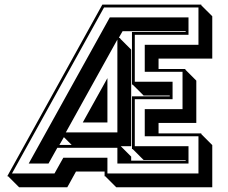

<svg xmlns="http://www.w3.org/2000/svg" viewBox="-20 -747 983 829"><path d="M255.9 -154.8Q250.5 -146.5 246.1 -137.9Q241.7 -129.4 236.3 -121.1H289.6ZM781.7 -56.2H600.1L552.7 -103.5H549.8V-331.1H712.9V-334.5H600.1L552.7 -381.8H549.8V-608.9H781.7V-612.3H509.3Q504.9 -605 501 -597.9Q497.1 -590.8 493.2 -584L499 -582.5V-580.1L546.4 -532.7V-115.7H501.5L546.4 -70.8V-53.2H781.7ZM849.1 -168 896.5 -120.6V61.5H481.9L434.6 14.2H431.6V-6.3H308.1Q301.3 6.3 294.2 18.8Q287.1 31.2 281.2 42.5Q278.8 46.4 275.6 52.5Q272.5 58.6 270.5 61.5H62.5L15.1 14.2H11.2L421.9 -727.1H849.1V-724.1L896.5 -676.8V-494.1H664.6V-449.2H780.3V-446.3L827.6 -398.9V-216.3H664.6V-170.9H849.1ZM793.9 -41H486.8V-108.9H227.5L189.5 -41H104L454.1 -671.9H793.9V-596.7H562V-394H725.1V-318.8H562V-115.7H793.9ZM486.8 -576.2 264.2 -175.3H486.8ZM443.8 -218.3H337.4Q353.5 -247.1 367.4 -272.2Q381.3 -297.4 394.3 -320.6Q407.2 -343.8 419.4 -365.7Q431.6 -387.7 443.8 -409.7ZM836.9 -158.7H605V-275.9H768.1V-437H605V-553.7H836.9V-714.8H429.2L31.7 2H215.3Q218.8 -4.4 223.4 -12.5Q228 -20.5 232.9 -29.5Q237.8 -38.6 243.2 -47.9Q248.5 -57.1 253.4 -65.9H443.8V2H836.9Z"/></svg>

Font: Gondrin
Style: Regular
Weight: 400
Designer: Peter Wiegel, original typeface by Carl Albert Fahrenwaldt 1901
Foundry: Peter Wiegel
Version: Version 1.000 2010 initial release